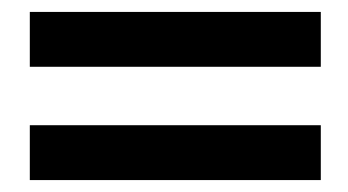

<svg xmlns="http://www.w3.org/2000/svg" viewBox="-20 -445 583 322"><path d="M30 -143H518V-235H30ZM30 -333H518V-425H30Z"/></svg>

Font: Charger Pro
Style: ExBdExt
Weight: 400
Designer: Jasper
Foundry: Cannot Into Space Fonts
Version: Version 1.09